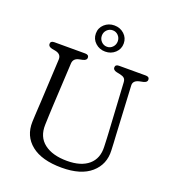

<svg xmlns="http://www.w3.org/2000/svg" viewBox="-164 -1050 1073 1191"><g transform="rotate(20 372.0 -455.0)"><path d="M579.5 -286.5 560.5 -613.5Q559.5 -632 550.2 -640.2Q541 -648.5 522.5 -652.5L498.5 -657.5Q474 -663 474 -680Q474 -700 498 -700H675Q699 -700 699 -680Q699 -663.5 674.5 -657.5L650.5 -652.5Q609.5 -643.5 611 -611.5L628 -287Q629.5 -262.5 630.8 -239Q632 -215.5 633 -190Q637.5 -99 571.8 -41.5Q506 16 379 16Q247.5 16 178.2 -39.5Q109 -95 112 -189.5Q112.5 -205.5 113.8 -230.2Q115 -255 116.5 -280Q118 -305 119 -322.5L133.5 -608.5Q135 -644.5 95 -652.5L71 -657Q46.5 -663 46.5 -680Q46.5 -700 71 -700H275Q299.5 -700 299.5 -680Q299.5 -663.5 274.5 -657.5L250.5 -652.5Q214.5 -644.5 213 -611L198 -324.5Q196 -287 195 -257Q194 -227 193 -200.5Q190 -119.5 244.8 -77.2Q299.5 -35 396 -35Q488.5 -35 537.8 -77.5Q587 -120 583.5 -196.5Q582.5 -228.5 581.5 -248.5Q580.5 -268.5 579.5 -286.5ZM386.5 -753Q348.5 -753 321.5 -777.8Q294.5 -802.5 294.5 -839.5Q294.5 -876.5 321.5 -901Q348.5 -925.5 386.5 -925.5Q425 -925.5 451.8 -900.8Q478.5 -876 478.5 -839.5Q478.5 -802.5 451.8 -777.8Q425 -753 386.5 -753ZM387 -893.5Q365 -893.5 349.5 -877.8Q334 -862 334 -839.5Q334 -817 349.5 -801Q365 -785 387 -785Q408.5 -785 423.8 -801Q439 -817 439 -839.5Q439 -862 423.8 -877.8Q408.5 -893.5 387 -893.5Z"/></g></svg>

Font: Fraunces 9pt S100 Light
Style: Regular
Weight: 300
Version: Version 1.000; ttfautohint (v1.8.3)